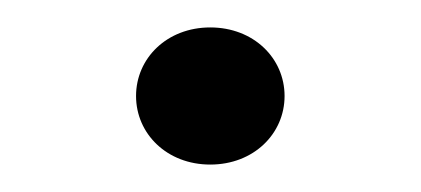

<svg xmlns="http://www.w3.org/2000/svg" viewBox="-20 -120 307 140"><path d="M187.5 -50C187.5 -77.5 165 -100 133.3 -100C101.7 -100 79.2 -77.5 79.2 -50C79.2 -22.5 101.7 0 133.3 0C165 0 187.5 -22.5 187.5 -50Z"/></svg>

Font: BoonHome
Style: Book
Weight: 400
Designer: Sungsit Sawaiwan
Foundry: Sungsit Sawaiwan
Version: Version 0.2